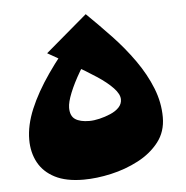

<svg xmlns="http://www.w3.org/2000/svg" viewBox="-43 -532 565 583"><g transform="rotate(-5 240.0 -240.0)"><path d="M189 10Q136 10 102 -7.5Q68 -25 51.5 -55.5Q35 -86 35 -125Q35 -169 55.5 -218Q76 -267 113.5 -321Q151 -375 202 -432L252 -385Q227 -353 207 -319Q187 -285 175.5 -256.5Q164 -228 164 -211Q164 -186 179 -176Q194 -166 222 -166Q236 -166 253 -170Q270 -174 286.5 -181Q303 -188 313 -198.5Q323 -209 323 -223Q323 -239 305 -258Q287 -277 256.5 -297Q226 -317 188.5 -338.5Q151 -360 112 -382L239 -490Q276 -454 313 -415Q350 -376 380 -333.5Q410 -291 427.5 -247Q445 -203 445 -158Q445 -114 420.5 -82.5Q396 -51 357 -30.5Q318 -10 273.5 0Q229 10 189 10Z"/></g></svg>

Font: Marhey Light SemiBold
Style: Regular
Weight: 600
Version: Version 1.000